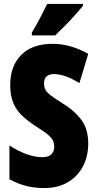

<svg xmlns="http://www.w3.org/2000/svg" viewBox="-20 -947 494 977"><path d="M429 -217Q429 -151 401.5 -99.5Q374 -48 324 -19Q274 10 205 10Q159 10 116.5 0Q74 -10 28 -35V-207Q70 -179 114 -163Q158 -147 195 -147Q227 -147 241.5 -162Q256 -177 256 -200Q256 -216 250.5 -229.5Q245 -243 226.5 -259.5Q208 -276 169 -300Q127 -327 96.5 -354.5Q66 -382 49 -420Q32 -458 32 -515Q32 -610 87.5 -667Q143 -724 249 -724Q338 -724 429 -673L384 -524Q310 -570 256 -570Q228 -570 216 -557Q204 -544 204 -524Q204 -505 210.5 -491.5Q217 -478 237 -462.5Q257 -447 297 -422Q362 -382 395.5 -335Q429 -288 429 -217ZM402 -917Q388 -900 364.5 -873.5Q341 -847 313.5 -819Q286 -791 261 -767H142V-781Q166 -821 185 -857.5Q204 -894 220 -927H402Z"/></svg>

Font: Noto Sans ExtraCondensed Black
Style: Regular
Weight: 900
Width: 2
Designer: Monotype Design Team
Foundry: Monotype Imaging Inc.
Version: Version 2.013; ttfautohint (v1.8.4.7-5d5b)